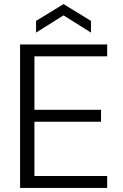

<svg xmlns="http://www.w3.org/2000/svg" viewBox="-20 -917 601 937"><path d="M78 0V-700H503V-642H148V-381H473V-323H148V-58H503V0ZM156 -758V-815L290 -897L424 -815V-758L290 -842Z"/></svg>

Font: DM Sans 16pt Light
Style: Regular
Weight: 300
Version: Version 4.004;gftools[0.9.30]